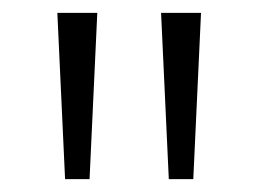

<svg xmlns="http://www.w3.org/2000/svg" viewBox="-20 -734 401 298"><path d="M81 -456 69 -714H131L119 -456ZM242 -456 230 -714H292L280 -456Z"/></svg>

Font: Noto Sans Khmer Condensed Light
Style: Regular
Weight: 300
Width: 3
Designer: Danh Hong and the Monotype Design Team
Foundry: Monotype Imaging Inc.
Version: Version 2.004; ttfautohint (v1.8.4.7-5d5b)